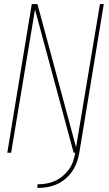

<svg xmlns="http://www.w3.org/2000/svg" viewBox="-20 -755 540 949"><path d="M165 174V156Q186 156 207.5 152.5Q229 149 250 140Q271 131 289 116Q307 101 320.5 82.5Q334 64 341 43Q348 22 352 0H344L153 -708L35 0H16L137 -735H165L356 -27L474 -735H493L372 0Q368 24 359.5 47.5Q351 71 337 91.5Q323 112 303 129Q283 146 260 156Q237 166 212.5 170Q188 174 165 174Z"/></svg>

Font: Iosevka Curly Thin Oblique
Style: Regular
Weight: 100
Italic angle: -9°
Monospace: yes
Designer: Belleve Invis
Foundry: Belleve Invis
Version: Version 11.1.0; ttfautohint (v1.8.3)